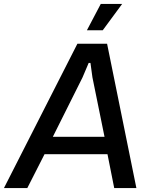

<svg xmlns="http://www.w3.org/2000/svg" viewBox="-62 -950 759 970"><path d="M-42 0 329 -729H479L627 0H515L481 -171H163L76 0ZM205 -259H466L405 -559L395 -632H386L355 -559ZM377 -797 447 -930H555L457 -797Z"/></svg>

Font: Hubot Sans Medium
Style: Italic
Weight: 500
Italic angle: -10°
Designer: Deni Anggara
Foundry: GitHub
Version: Version 1.001; ttfautohint (v1.8.4.7-5d5b);gftools[0.9.31]